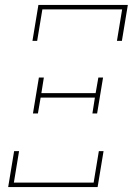

<svg xmlns="http://www.w3.org/2000/svg" viewBox="-20 -755 540 775"><path d="M111 -590 135 -735H496L472 -590H452L473 -717H151L130 -590ZM113 -297 137 -442H157L147 -379H366L377 -442H396L372 -297H353L363 -361H144L133 -297ZM13 0 37 -145H57L36 -18H358L379 -145H398L374 0Z"/></svg>

Font: Iosevka Slab Thin
Style: Italic
Weight: 100
Italic angle: -9°
Monospace: yes
Designer: Belleve Invis
Foundry: Belleve Invis
Version: Version 11.1.1; ttfautohint (v1.8.3)